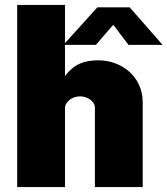

<svg xmlns="http://www.w3.org/2000/svg" viewBox="-20 -763 683 783"><path d="M381 -517C300 -517 269 -483 245 -453V-580H371L442 -662L504 -580H643L509 -733H377L245 -587V-743H50V0H245V-321C245 -350 277 -370 306 -370C335 -370 367 -352 367 -323V0H562V-346C562 -449 478 -517 381 -517Z"/></svg>

Font: United Sans Black
Style: Regular
Weight: 900
Designer: Pablo Impallari, Rodrigo Fuenzalida (Modified by Dan O. Williams)
Version: Version 1.000;PS 001.000;hotconv 1.0.88;makeotf.lib2.5.64775